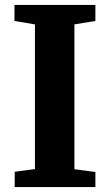

<svg xmlns="http://www.w3.org/2000/svg" viewBox="-20 -763 448 783"><path d="M122.5 -73.5V-663.5L39 -677.5V-743H369V-677.5L283.5 -663.5V-73L369 -61.5V0H40V-62.5Z"/></svg>

Font: Merriweather 20pt ExtraBold
Style: Regular
Weight: 800
Version: Version 2.100